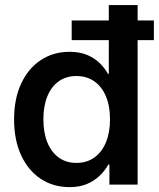

<svg xmlns="http://www.w3.org/2000/svg" viewBox="-20 -748 644 778"><path d="M262.2 10.3Q195.8 10.3 145 -23.4Q94.2 -57.1 65.7 -118.7Q37.1 -180.2 37.1 -264.2Q37.1 -348.1 65.9 -409.7Q94.7 -471.2 145.5 -504.6Q196.3 -538.1 261.7 -538.1Q302.7 -538.1 332.5 -525.6Q362.3 -513.2 383.3 -492.9Q404.3 -472.7 417.5 -448.7H420.9V-727.5H537.6V0H423.3V-81.1H418.9Q405.3 -56.6 383.8 -35.9Q362.3 -15.1 332.3 -2.4Q302.2 10.3 262.2 10.3ZM289.6 -87.9Q332 -87.9 362.5 -109.9Q393.1 -131.8 409.4 -171.6Q425.8 -211.4 425.8 -264.6Q425.8 -317.9 409.4 -357.2Q393.1 -396.5 362.5 -418.2Q332 -439.9 289.6 -439.9Q248 -439.9 218 -418.5Q188 -397 171.9 -357.7Q155.8 -318.4 155.8 -264.6Q155.8 -210.4 171.9 -170.9Q188 -131.3 218 -109.6Q248 -87.9 289.6 -87.9ZM270.5 -585.4V-665H603.5V-585.4Z"/></svg>

Font: Inter Cardless Tabular Medium
Style: Regular
Weight: 500
Designer: Rasmus Andersson
Foundry: rsms
Version: Version 4.000;git-4fc901f